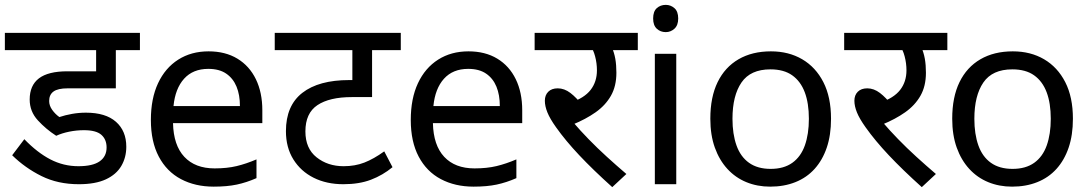

<svg xmlns="http://www.w3.org/2000/svg" viewBox="-30 -757 4483 789"><path d="M315 -222Q285 -222 255 -216Q225 -210 201 -199Q159 -226 125.5 -262.5Q92 -299 92 -348Q92 -406 130 -435Q168 -464 247 -464H365V-551H-10V-622H545V-551H446V-394H248Q208 -394 190 -381Q172 -368 172 -342Q172 -323 184.5 -305.5Q197 -288 214 -276Q238 -284 266 -289Q294 -294 323 -294Q404 -294 446.5 -256.5Q489 -219 489 -154Q489 -110 468.5 -75Q448 -40 405 -20Q362 0 294 0Q208 0 140.5 -33.5Q73 -67 20 -119L70 -185Q123 -130 177 -102Q231 -74 292 -74Q351 -74 379.5 -94Q408 -114 408 -151Q408 -184 386.5 -203Q365 -222 315 -222Z M827 -546Q896 -546 945.5 -516Q995 -486 1021.5 -431.5Q1048 -377 1048 -304V-251H681Q683 -160 727.5 -112.5Q772 -65 852 -65Q903 -65 942.5 -74.5Q982 -84 1024 -102V-25Q983 -7 943 1.5Q903 10 848 10Q772 10 713.5 -21Q655 -52 622.5 -113.5Q590 -175 590 -264Q590 -352 619.5 -415Q649 -478 702.5 -512Q756 -546 827 -546ZM826 -474Q763 -474 726.5 -433.5Q690 -393 683 -321H956Q956 -367 942 -401Q928 -435 899.5 -454.5Q871 -474 826 -474Z M1617 -551H1499V-358H1416Q1324 -358 1274.5 -325Q1225 -292 1225 -217Q1225 -147 1271 -110.5Q1317 -74 1382 -74Q1429 -74 1467.5 -89Q1506 -104 1549 -135L1583 -70Q1543 -37 1494.5 -18.5Q1446 0 1381 0Q1312 0 1259 -26.5Q1206 -53 1175.5 -102Q1145 -151 1145 -218Q1145 -323 1212.5 -375.5Q1280 -428 1405 -428H1447L1418 -404V-551H1099V-622H1617Z M1895 -546Q1964 -546 2013.5 -516Q2063 -486 2089.5 -431.5Q2116 -377 2116 -304V-251H1749Q1751 -160 1795.5 -112.5Q1840 -65 1920 -65Q1971 -65 2010.5 -74.5Q2050 -84 2092 -102V-25Q2051 -7 2011 1.5Q1971 10 1916 10Q1840 10 1781.5 -21Q1723 -52 1690.5 -113.5Q1658 -175 1658 -264Q1658 -352 1687.5 -415Q1717 -478 1770.5 -512Q1824 -546 1895 -546ZM1894 -474Q1831 -474 1794.5 -433.5Q1758 -393 1751 -321H2024Q2024 -367 2010 -401Q1996 -435 1967.5 -454.5Q1939 -474 1894 -474Z M2451 -551 2483 -566Q2494 -541 2498.5 -515.5Q2503 -490 2503 -458Q2503 -403 2480.5 -363.5Q2458 -324 2417.5 -295.5Q2377 -267 2323 -245L2325 -255Q2353 -222 2388.5 -185.5Q2424 -149 2463.5 -113Q2503 -77 2544 -42L2486 12Q2407 -59 2350.5 -119Q2294 -179 2255 -234Q2230 -269 2219.5 -295Q2209 -321 2209 -343Q2209 -366 2223 -380Q2237 -394 2262 -394Q2289 -394 2314 -375Q2339 -356 2364 -323L2314 -335Q2371 -354 2397 -387.5Q2423 -421 2423 -468Q2423 -497 2415.5 -525.5Q2408 -554 2397 -565L2442 -551H2167V-622H2591V-551Z M2749 -536V0H2661V-536ZM2706 -737Q2726 -737 2741.5 -723.5Q2757 -710 2757 -681Q2757 -653 2741.5 -639Q2726 -625 2706 -625Q2684 -625 2669 -639Q2654 -653 2654 -681Q2654 -710 2669 -723.5Q2684 -737 2706 -737Z M3385 -269Q3385 -202 3367.5 -150.5Q3350 -99 3317.5 -63Q3285 -27 3238.5 -8.5Q3192 10 3135 10Q3082 10 3037 -8.5Q2992 -27 2959 -63Q2926 -99 2907.5 -150.5Q2889 -202 2889 -269Q2889 -358 2919 -419.5Q2949 -481 3005 -513.5Q3061 -546 3138 -546Q3211 -546 3266.5 -513.5Q3322 -481 3353.5 -419.5Q3385 -358 3385 -269ZM2980 -269Q2980 -206 2996.5 -159.5Q3013 -113 3048 -88Q3083 -63 3137 -63Q3191 -63 3226 -88Q3261 -113 3277.5 -159.5Q3294 -206 3294 -269Q3294 -333 3277 -378Q3260 -423 3225.5 -447.5Q3191 -472 3136 -472Q3054 -472 3017 -418Q2980 -364 2980 -269Z M3723 -551 3755 -566Q3766 -541 3770.5 -515.5Q3775 -490 3775 -458Q3775 -403 3752.5 -363.5Q3730 -324 3689.5 -295.5Q3649 -267 3595 -245L3597 -255Q3625 -222 3660.5 -185.5Q3696 -149 3735.5 -113Q3775 -77 3816 -42L3758 12Q3679 -59 3622.5 -119Q3566 -179 3527 -234Q3502 -269 3491.5 -295Q3481 -321 3481 -343Q3481 -366 3495 -380Q3509 -394 3534 -394Q3561 -394 3586 -375Q3611 -356 3636 -323L3586 -335Q3643 -354 3669 -387.5Q3695 -421 3695 -468Q3695 -497 3687.5 -525.5Q3680 -554 3669 -565L3714 -551H3439V-622H3863V-551Z M4379 -269Q4379 -202 4361.5 -150.5Q4344 -99 4311.5 -63Q4279 -27 4232.5 -8.5Q4186 10 4129 10Q4076 10 4031 -8.5Q3986 -27 3953 -63Q3920 -99 3901.5 -150.5Q3883 -202 3883 -269Q3883 -358 3913 -419.5Q3943 -481 3999 -513.5Q4055 -546 4132 -546Q4205 -546 4260.5 -513.5Q4316 -481 4347.5 -419.5Q4379 -358 4379 -269ZM3974 -269Q3974 -206 3990.5 -159.5Q4007 -113 4042 -88Q4077 -63 4131 -63Q4185 -63 4220 -88Q4255 -113 4271.5 -159.5Q4288 -206 4288 -269Q4288 -333 4271 -378Q4254 -423 4219.5 -447.5Q4185 -472 4130 -472Q4048 -472 4011 -418Q3974 -364 3974 -269Z"/></svg>

Font: lhindi25
Style: Book
Weight: 400
Designer: Jelle Bosma - Monotype Design Team
Foundry: Monotype Imaging Inc.
Version: Version 2.003